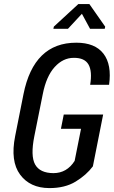

<svg xmlns="http://www.w3.org/2000/svg" viewBox="-20 -936 572 966"><path d="M227.5 10.3Q130.9 9.8 81.1 -57.6Q31.2 -125 56.2 -251L98.1 -461.9Q149.9 -721.2 363.8 -721.2Q458 -721.2 500.5 -666Q543 -610.8 528.8 -509.3H433.6Q444.8 -577.1 425.3 -611.3Q405.8 -645.5 351.1 -645Q296.9 -645 254.9 -598.6Q212.9 -552.2 195.3 -462.9L152.8 -251Q132.8 -151.4 156.7 -108.4Q180.7 -65.4 248.5 -64.9Q316.4 -64.9 355.5 -126.5L387.7 -288.1H286.6L300.8 -359.9H499L447.3 -99.1Q415 -55.7 360.8 -22.5Q306.6 10.7 227.5 10.3ZM509.3 -801.8 506.8 -791H433.1L392.1 -866.7L321.8 -791H248.5L251 -802.2L374 -915.5H429.7Z"/></svg>

Font: RobotoCondensed-Italic
Style: Italic
Weight: 400
Designer: Google
Version: Version 1.200311; 2013